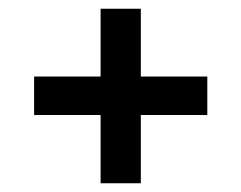

<svg xmlns="http://www.w3.org/2000/svg" viewBox="-20 -532 552 439"><path d="M210 -113V-512H302V-113ZM58 -269V-357H454V-269Z"/></svg>

Font: Bricolage Grotesque 24pt Medium
Style: Regular
Weight: 500
Designer: Mathieu Triay
Foundry: Atelier Triay
Version: Version 1.001;gftools[0.9.33.dev8+g029e19f]